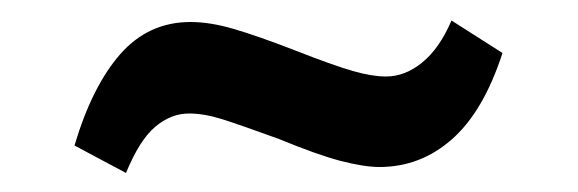

<svg xmlns="http://www.w3.org/2000/svg" viewBox="-20 -388 578 192"><path d="M106 -215 54.5 -242.5Q72 -301.5 100.2 -333.8Q128.5 -366 170.5 -366Q190 -366 213.2 -359.2Q236.5 -352.5 274 -338Q313.5 -322.5 332.8 -317Q352 -311.5 366 -311.5Q385 -311.5 402.2 -325.5Q419.5 -339.5 431.5 -367.5L482.5 -335Q463.5 -276.5 432 -248.8Q400.5 -221 359.5 -221Q344 -221 320.2 -227.2Q296.5 -233.5 259 -249Q220.5 -263 202.2 -268.8Q184 -274.5 169 -274.5Q151 -274.5 135.2 -261.2Q119.5 -248 106 -215Z"/></svg>

Font: Karla Medium
Style: Regular
Weight: 500
Designer: Jonathan Pinhorn
Version: Version 2.001